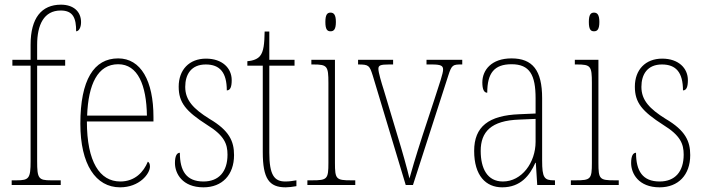

<svg xmlns="http://www.w3.org/2000/svg" viewBox="-20 -792 3018 822"><path d="M30 0H240V-20H198C145 -20 139 -28 139 -102V-511H259V-536H139V-600C139 -686 168 -747 240 -747C294 -747 306 -713 306 -658C317 -658 327 -673 327 -697C327 -744 293 -772 241 -772C158 -772 111 -715 111 -601V-536H33V-511H111V-102C111 -28 104 -20 51 -20H30Z M494 10C577 10 622 -48 622 -79C622 -91 618 -97 613 -100C595 -56 558 -15 495 -15C407 -15 352 -99 352 -272H637V-291C637 -446 583 -542 486 -542C382 -542 324 -450 324 -262C324 -88 390 10 494 10ZM609 -297H353C358 -431 398 -517 486 -517C570 -517 607 -428 609 -297Z M851 10C931 10 982 -43 982 -128C982 -187 962 -233 877 -283C808 -326 773 -363 773 -420C773 -474 799 -516 861 -516C921 -516 951 -482 951 -405C966 -405 972 -420 972 -449C972 -500 932 -541 862 -541C790 -541 745 -493 745 -421C745 -353 775 -316 867 -257C940 -212 954 -176 954 -130C954 -57 917 -15 851 -15C778 -15 750 -60 750 -138C737 -138 729 -124 729 -94C729 -50 760 10 851 10Z M1203 10C1216 10 1232 8 1249 5V-20C1231 -17 1219 -15 1201 -15C1155 -15 1133 -42 1133 -138V-511H1241V-536H1133V-657H1113C1112 -605 1109 -571 1093 -552C1083 -540 1065 -532 1039 -530V-511H1105V-141C1105 -27 1132 10 1203 10Z M1395 -658C1409 -658 1418 -666 1418 -698C1418 -729 1409 -738 1395 -738C1381 -738 1373 -729 1373 -698C1373 -666 1381 -658 1395 -658ZM1296 0H1501V-20H1483C1419 -20 1414 -25 1414 -95V-536H1313V-516H1322C1381 -516 1386 -509 1386 -437V-95C1386 -25 1381 -20 1316 -20H1296Z M1576 -468 1717 0H1748L1899 -468C1914 -515 1919 -516 1957 -516H1959V-536H1806V-516H1829C1869 -516 1877 -510 1877 -494C1877 -478 1863 -438 1839 -364L1789 -212C1758 -116 1740 -54 1733 -28C1724 -67 1701 -149 1683 -207L1623 -407C1613 -438 1600 -482 1600 -497C1600 -512 1608 -516 1646 -516H1663V-536H1513V-516C1559 -516 1562 -512 1576 -468Z M2130 10C2209 10 2248 -41 2272 -95H2274L2280 0H2356V-20H2352C2310 -20 2301 -31 2301 -105V-372C2301 -491 2260 -542 2170 -542C2084 -542 2045 -492 2045 -439C2045 -410 2052 -395 2066 -395C2066 -479 2096 -517 2170 -517C2248 -517 2273 -471 2273 -371V-306L2204 -303C2072 -298 2010 -250 2010 -146C2010 -40 2060 10 2130 10ZM2133 -15C2066 -15 2038 -71 2038 -146C2038 -227 2082 -276 2203 -280L2273 -283V-185C2273 -96 2214 -15 2133 -15Z M2523 -658C2537 -658 2546 -666 2546 -698C2546 -729 2537 -738 2523 -738C2509 -738 2501 -729 2501 -698C2501 -666 2509 -658 2523 -658ZM2424 0H2629V-20H2611C2547 -20 2542 -25 2542 -95V-536H2441V-516H2450C2509 -516 2514 -509 2514 -437V-95C2514 -25 2509 -20 2444 -20H2424Z M2804 10C2884 10 2935 -43 2935 -128C2935 -187 2915 -233 2830 -283C2761 -326 2726 -363 2726 -420C2726 -474 2752 -516 2814 -516C2874 -516 2904 -482 2904 -405C2919 -405 2925 -420 2925 -449C2925 -500 2885 -541 2815 -541C2743 -541 2698 -493 2698 -421C2698 -353 2728 -316 2820 -257C2893 -212 2907 -176 2907 -130C2907 -57 2870 -15 2804 -15C2731 -15 2703 -60 2703 -138C2690 -138 2682 -124 2682 -94C2682 -50 2713 10 2804 10Z"/></svg>

Font: Noto Serif Hebrew Condensed Thin
Style: Regular
Weight: 100
Width: 3
Designer: Monotype Design Team
Foundry: Monotype Imaging Inc.
Version: Version 2.004